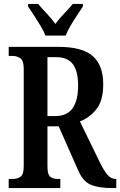

<svg xmlns="http://www.w3.org/2000/svg" viewBox="-20 -951 608 971"><path d="M24 0V-46H45Q67 -46 83.5 -57Q100 -68 100 -110V-603Q100 -645 82.5 -656.5Q65 -668 45 -668H24V-714H276Q397 -714 449.5 -667Q502 -620 502 -526Q502 -441 467 -398Q432 -355 384 -337L486 -128Q506 -87 524 -66.5Q542 -46 564 -46H568V0H545Q478 0 438.5 -17Q399 -34 375 -90L277 -312H220V-110Q220 -68 234 -57Q248 -46 272 -46H285V0ZM259 -364Q320 -364 347.5 -404Q375 -444 375 -519Q375 -591 348.5 -626.5Q322 -662 264 -662H220V-364ZM210 -771Q201 -794 185 -820.5Q169 -847 152 -873Q135 -899 122 -918V-931H173Q191 -909 216.5 -882.5Q242 -856 260 -830Q279 -856 304.5 -882.5Q330 -909 348 -931H399V-918Q387 -899 369.5 -873Q352 -847 336.5 -820.5Q321 -794 312 -771Z"/></svg>

Font: Noto Serif Khmer ExtraCondensed SemiBold
Style: Regular
Weight: 600
Width: 2
Designer: Danh Hong and the Monotype Design Team
Foundry: Monotype Imaging Inc.
Version: Version 2.004; ttfautohint (v1.8.4.7-5d5b)